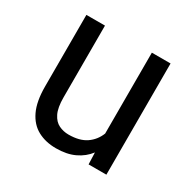

<svg xmlns="http://www.w3.org/2000/svg" viewBox="-126 -654 790 790"><g transform="rotate(30 269.0 -259.0)"><path d="M378.9 -528.3H467.8V0H383.3L381.3 -55.7Q357.9 -24.9 321.3 -7.6Q284.7 9.8 233.4 9.8Q184.1 9.8 146.7 -10.3Q109.4 -30.3 88.6 -74Q67.9 -117.7 67.9 -188V-528.3H156.2V-187Q156.2 -138.7 169.4 -112.1Q182.6 -85.4 204.1 -75.2Q225.6 -64.9 250 -64.9Q302.2 -64.9 333.5 -86.4Q364.7 -107.9 378.9 -144Z"/></g></svg>

Font: Robert Sans Medium
Style: Regular
Weight: 500
Designer: Christian Robertson (extended by Adam Twardoch)
Foundry: Google
Version: Version 12.135;April 2, 2019;FontCreator 11.5.0.2425 64-bit;